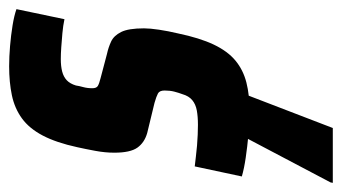

<svg xmlns="http://www.w3.org/2000/svg" viewBox="-218 -374 748 420"><g transform="rotate(-90 156.0 -164.0)"><path d="M122 8Q98 8 71.5 5.5Q45 3 21 -0.5Q-3 -4 -20 -9L2 -112Q12 -111 23.5 -109.5Q35 -108 47.5 -107Q60 -106 71.5 -105.5Q83 -105 93 -105Q111 -105 124.5 -107.5Q138 -110 147 -117.5Q156 -125 160 -139Q163 -147 165.5 -156.5Q168 -166 168 -178Q168 -189 161.5 -192.5Q155 -196 141 -200L75 -216Q54 -222 43 -237.5Q32 -253 32 -288Q32 -308 36 -329.5Q40 -351 44 -369Q54 -415 69.5 -444.5Q85 -474 107 -490Q129 -506 157.5 -512Q186 -518 221 -518Q242 -518 265.5 -516Q289 -514 310.5 -510.5Q332 -507 346 -502L324 -397Q310 -400 293.5 -401.5Q277 -403 262.5 -404Q248 -405 237 -405Q221 -405 209.5 -402Q198 -399 190.5 -392Q183 -385 179 -372Q178 -365 175.5 -356Q173 -347 173 -336Q173 -327 178 -324Q183 -321 195 -318L248 -304Q262 -301 275 -295Q288 -289 296 -273Q304 -257 304 -223Q304 -210 301 -190Q298 -170 293 -149Q283 -101 268.5 -70.5Q254 -40 233.5 -23Q213 -6 185.5 1Q158 8 122 8ZM-34 190 -33 185 74 -18H165L164 -13L86 190Z"/></g></svg>

Font: Saira Condensed ExtraBold
Style: Italic
Weight: 800
Width: 3
Italic angle: -12°
Designer: Hector Gatti with collaboration of the Omnibus-Type team
Foundry: Omnibus-Type
Version: Version 1.101